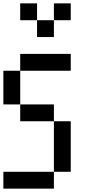

<svg xmlns="http://www.w3.org/2000/svg" viewBox="-20 -1120 540 1140"><path d="M0 0V-100H300V0ZM0 -500V-700H100V-500ZM200 -1000H100V-1100H200ZM200 -900V-1000H300V-900ZM400 -100H300V-400H400ZM400 -700H100V-800H400ZM400 -1000H300V-1100H400ZM100 -500H300V-400H100Z"/></svg>

Font: Galmuri9 Regular
Style: Regular
Weight: 400
Designer: Lee Minseo (quiple)
Version: Version 2.399;hotconv 1.1.1;makeotfexe 2.6.0 DEVELOPMENT